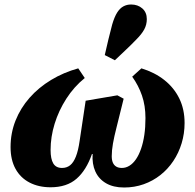

<svg xmlns="http://www.w3.org/2000/svg" viewBox="-20 -820 868 854"><path d="M205 13Q152 13 111.5 -8Q71 -29 49 -69Q27 -109 27 -166Q27 -228 49 -283.5Q71 -339 111.5 -385Q152 -431 207.5 -464.5Q263 -498 328 -516L357 -473Q309 -434 275 -381Q241 -328 223 -269.5Q205 -211 205 -153Q205 -113 217 -93Q229 -73 256 -73Q277 -73 292 -85Q307 -97 317.5 -123.5Q328 -150 334 -192L361 -372L502 -396L530 -381L498 -252Q488 -213 482.5 -182Q477 -151 477 -125Q477 -108 482 -96.5Q487 -85 497 -79Q507 -73 522 -73Q540 -73 556 -83Q572 -93 585 -112Q598 -131 607.5 -158.5Q617 -186 622 -220Q627 -254 627 -295Q627 -350 611.5 -395Q596 -440 568 -479L609 -516Q668 -498 711 -464Q754 -430 777.5 -382Q801 -334 801 -273Q801 -226 788 -183Q775 -140 751 -104Q727 -68 693.5 -41.5Q660 -15 619 -0.5Q578 14 532 14Q484 14 451.5 -5Q419 -24 404 -57.5Q389 -91 392 -135H389Q364 -63 320.5 -25Q277 13 205 13ZM446 -575Q454 -610 462 -644Q470 -678 479 -711Q489 -745 501 -764Q513 -783 528.5 -791.5Q544 -800 563 -800Q593 -800 613 -782.5Q633 -765 633 -735Q633 -710 621.5 -689Q610 -668 587 -645Q563 -620 540 -598.5Q517 -577 491 -552Z"/></svg>

Font: Source Serif 4 Black
Style: Italic
Weight: 900
Italic angle: -12°
Designer: Frank Grießhammer
Foundry: Adobe Systems Incorporated
Version: Version 4.004;hotconv 1.0.116;makeotfexe 2.5.65601